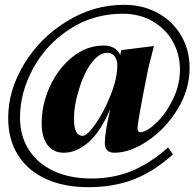

<svg xmlns="http://www.w3.org/2000/svg" viewBox="-20 -624 813 797"><path d="M14 -134Q14 -250 80.5 -359Q147 -468 258 -536Q369 -604 495 -604Q574 -604 636 -569.5Q698 -535 732.5 -475.5Q767 -416 767 -342Q767 -252 717 -170.5Q667 -89 593.5 -39.5Q520 10 455 10Q415 10 415 -31Q415 -73 438 -172Q397 -76 347 -33Q297 10 245 10Q201 10 177 -22.5Q153 -55 153 -112Q153 -192 188 -267Q223 -342 282 -388.5Q341 -435 411 -435Q434 -435 452 -425.5Q470 -416 479 -396L484 -416L619 -433L595 -338Q551 -119 551 -92Q551 -75 564 -75Q592 -78 631 -116Q670 -154 698.5 -213Q727 -272 727 -335Q727 -399 697 -452Q667 -505 613 -536Q559 -567 490 -567Q367 -567 269 -503Q171 -439 117 -339Q63 -239 63 -136Q63 -61 98.5 -4Q134 53 201 85Q268 117 360 117Q450 117 526 86Q602 55 678 -12L698 17Q616 90 533 121.5Q450 153 347 153Q244 153 169 118Q94 83 54 18.5Q14 -46 14 -134ZM467 -353Q467 -375 456 -390Q445 -405 426 -405Q391 -405 358.5 -361Q326 -317 305 -243Q287 -185 287 -131Q287 -60 323 -60Q342 -60 377.5 -111Q413 -162 440 -231Q467 -300 467 -353Z"/></svg>

Font: Unna
Style: Bold Italic
Weight: 700
Italic angle: -8.05°
Designer: Jorge de Buen Unna
Foundry: Omnibus-Type
Version: Version 2.008